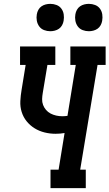

<svg xmlns="http://www.w3.org/2000/svg" viewBox="-20 -976 568 996"><path d="M242 0V-96H284L315 -286Q304 -284 292 -283Q280 -282 268 -282Q239 -282 211 -289Q183 -296 159.5 -310.5Q136 -325 118.5 -346.5Q101 -368 92.5 -395Q84 -422 85.5 -451.5Q87 -481 92 -510L113 -639H84V-735H267V-639H226L202 -495Q199 -478 198.5 -462Q198 -446 203.5 -431.5Q209 -417 219 -405.5Q229 -394 242.5 -387Q256 -380 271.5 -376.5Q287 -373 303 -373Q310 -373 316.5 -373.5Q323 -374 330 -375L373 -639H345V-735H528V-639H486L396 -96H425V0ZM441 -814Q424 -814 408.5 -820Q393 -826 383.5 -839Q374 -852 371 -868.5Q368 -885 371 -902Q373 -914 379 -925Q385 -936 395 -943Q405 -950 417 -953Q429 -956 441 -956Q458 -956 473.5 -950Q489 -944 498.5 -931Q508 -918 510.5 -901.5Q513 -885 510 -868Q508 -856 502 -845Q496 -834 486 -827Q476 -820 464 -817Q452 -814 441 -814ZM241 -814Q224 -814 208.5 -820Q193 -826 183.5 -839Q174 -852 171 -868.5Q168 -885 171 -902Q173 -914 179 -925Q185 -936 195 -943Q205 -950 217 -953Q229 -956 241 -956Q258 -956 273.5 -950Q289 -944 298.5 -931Q308 -918 310.5 -901.5Q313 -885 310 -868Q308 -856 302 -845Q296 -834 286 -827Q276 -820 264 -817Q252 -814 241 -814Z"/></svg>

Font: Iosevka Gothic
Style: Bold Italic
Weight: 700
Italic angle: -9°
Monospace: yes
Designer: Belleve Invis
Foundry: Belleve Invis
Version: Version 15.5.1; ttfautohint (v1.8.4)